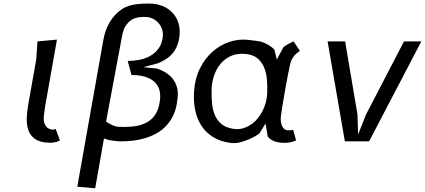

<svg xmlns="http://www.w3.org/2000/svg" viewBox="-20 -778 2340 1057"><path d="M179.5 -451 186.5 -550 293.5 -560 229 -195.5Q226.5 -182.5 224.8 -167.2Q223 -152 221 -134.5Q218.5 -108.5 229 -89.2Q239.5 -70 261.5 -65.5Q272 -63 277.8 -65Q283.5 -67 286.5 -68L310 -5Q306.5 -3.5 301.8 -1Q297 1.5 290 3.5Q283 5.5 272.8 6.8Q262.5 8 248.5 7.5Q200.5 6 174 -12.2Q147.5 -30.5 136.8 -59.8Q126 -89 127.2 -126.2Q128.5 -163.5 135.5 -202.5Z M564 -108.5Q574.5 -101 586.5 -95Q596.5 -89.5 609 -85Q621.5 -80.5 634 -80Q682.5 -77.5 721.8 -83Q761 -88.5 790 -105Q819 -121.5 837 -150.8Q855 -180 860.5 -225Q869 -295.5 827.2 -330.2Q785.5 -365 704 -365L683 -442.5Q715 -442.5 747.5 -448.8Q780 -455 807 -470.2Q834 -485.5 852.8 -510.8Q871.5 -536 876 -574Q879 -598 872 -617.8Q865 -637.5 851.8 -652.2Q838.5 -667 821 -675.2Q803.5 -683.5 785.5 -684.5Q746.5 -686 723.5 -678Q700.5 -670 684.5 -652Q670.5 -636.5 663.2 -619.5Q656 -602.5 652 -580ZM504 258.5 405.5 250 548.5 -555.5Q565.5 -653 627.5 -709Q641.5 -721.5 656.2 -730.8Q671 -740 690.8 -746.2Q710.5 -752.5 736.8 -755.5Q763 -758.5 800 -758.5Q841 -758.5 873.8 -745.2Q906.5 -732 928.8 -708.8Q951 -685.5 961.5 -653.8Q972 -622 968.5 -584.5Q965.5 -553 956.2 -529Q947 -505 931.8 -486.2Q916.5 -467.5 896 -454Q875.5 -440.5 850.5 -430L769.5 -408L842 -401Q871 -392 894.8 -376.8Q918.5 -361.5 934 -340.2Q949.5 -319 955.8 -291.2Q962 -263.5 956.5 -230Q952 -183 936 -147.8Q920 -112.5 896.5 -87Q873 -61.5 843.2 -44.8Q813.5 -28 781 -18Q748.5 -8 714.8 -4Q681 0 650 0Q634 0.5 617.5 -1.5Q603 -3 586 -6Q569 -9 552.5 -16Z M1631 -498Q1587 -469.5 1577.5 -425.5Q1572 -403 1565 -366Q1558 -329 1548.5 -276Q1529.5 -168.5 1526 -134.5Q1524.5 -117 1527 -103.5Q1529.5 -90 1535 -80.2Q1540.5 -70.5 1548.5 -65.5Q1556.5 -60.5 1565.5 -60.5Q1576.5 -60.5 1582 -61.2Q1587.5 -62 1594 -63L1610 -5Q1580 8.5 1548.5 8.5Q1481.5 8.5 1454 -26L1442 -98L1407 -42Q1382.5 -25 1355 -13Q1329.5 -2 1303 5.2Q1276.5 12.5 1248 8.5Q1192.5 1 1153 -23.5Q1113.5 -48 1089 -85.8Q1064.5 -123.5 1054.5 -172.2Q1044.5 -221 1048.5 -276.5Q1053.5 -347.5 1081.2 -402.5Q1109 -457.5 1151 -494.2Q1193 -531 1244.2 -547.8Q1295.5 -564.5 1347.5 -558.5Q1375.5 -555.5 1400 -551.8Q1424.5 -548 1445.5 -537Q1458.5 -530.5 1469.5 -522.8Q1480.5 -515 1490.5 -505.5L1504 -450L1541 -519Q1552 -527.5 1565.8 -535.2Q1579.5 -543 1596.5 -550ZM1451 -263Q1452.5 -300 1449.8 -337Q1447 -374 1434.8 -404.8Q1422.5 -435.5 1398.2 -456.2Q1374 -477 1332 -481Q1286 -485.5 1251.2 -469.8Q1216.5 -454 1193.2 -425.5Q1170 -397 1158 -360.2Q1146 -323.5 1145 -286Q1144 -246 1147.2 -209.5Q1150.5 -173 1163 -144Q1175.5 -115 1199.2 -95.2Q1223 -75.5 1263.5 -69Q1289.5 -64.5 1313.2 -70.5Q1337 -76.5 1357.8 -89.8Q1378.5 -103 1395.2 -122.2Q1412 -141.5 1424 -164.5Q1436 -187.5 1443 -212.8Q1450 -238 1451 -263Z M1878.5 0 1783.5 -550H1880L1948 -147.5L1951.5 -37.5L1995 -147.5L2204 -550H2299.5L2012 0Z"/></svg>

Font: B612
Style: Italic
Weight: 400
Italic angle: -10°
Designer: Nicolas Chauveau, Thomas Paillot, Jonathan Favre-Lamarine, Jean-Luc Vinot
Foundry: AIRBUS
Version: Version 1.008